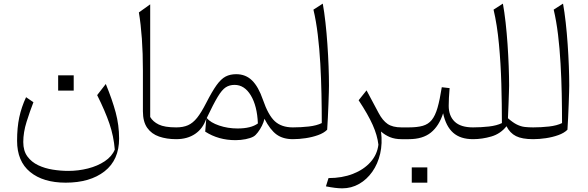

<svg xmlns="http://www.w3.org/2000/svg" viewBox="-20 -756 3193 1043"><path d="M603.5 56.6Q597.7 -16.1 574.5 -84.2Q551.3 -152.3 507.8 -239.3L554.7 -299.8Q589.8 -214.4 608.4 -145.3Q627 -76.2 627 -3.4Q627 112.8 548.1 174.6Q469.2 236.3 336.9 236.3Q214.4 236.3 143.6 178.2Q72.8 120.1 72.8 8.8Q72.8 -63 84.7 -118.9Q96.7 -174.8 121.6 -228L161.6 -200.7Q142.6 -151.9 124.5 -94.5Q106.4 -37.1 106.4 15.6Q106.4 63.5 128.9 94Q151.4 124.5 187.5 141.6Q223.6 158.7 266.6 165.5Q309.6 172.4 350.6 172.4Q405.8 172.4 457.8 159.2Q509.8 146 548.8 120.1Q587.9 94.2 603.5 56.6ZM295.9 -346.7H380.4V-263.7H295.9Z M795.9 -732.4V-120.6Q810.5 -95.2 842.3 -79.6Q874 -64 937 -64H937.5V0H937Q885.3 0 844.2 -14.2Q803.2 -28.3 779.8 -61.5Q756.3 -94.7 756.3 -151.9V-372.1Q756.3 -466.8 750.7 -545.7Q745.1 -624.5 734.4 -688.5Z M1263.2 -353Q1314.5 -353 1349.1 -319.1Q1383.8 -285.2 1408.2 -214.4Q1437 -130.4 1473.1 -97.2Q1509.3 -64 1570.8 -64H1571.3V0H1570.8Q1517.6 0 1482.7 -25.1Q1447.8 -50.3 1416.5 -110.8Q1413.1 -93.3 1403.1 -73.2Q1393.1 -53.2 1380.6 -36.9Q1368.2 -20.5 1356.9 -14.2Q1341.3 -5.4 1314.5 0Q1287.6 5.4 1259.3 5.4Q1166.5 5.4 1094.7 -41L1100.6 -111.3Q1082.5 -57.6 1040.3 -28.8Q998 0 937.5 0Q922.9 0 922.9 -30.8V-33.2Q922.9 -64 937.5 -64Q974.6 -64 1001.2 -75.7Q1027.8 -87.4 1050.8 -116.2Q1073.7 -145 1100.1 -196.8Q1132.3 -259.8 1156.5 -293.5Q1180.7 -327.1 1205.3 -340.1Q1230 -353 1263.2 -353ZM1254.4 -294.9Q1226.6 -294.9 1206.1 -281.5Q1185.5 -268.1 1162.4 -229.5Q1139.2 -190.9 1103 -114.7Q1124 -89.8 1170.7 -74Q1217.3 -58.1 1270.5 -58.1Q1343.8 -58.1 1380.9 -85.4Q1377 -180.7 1342.5 -237.8Q1308.1 -294.9 1254.4 -294.9Z M1733.4 -736.3Q1741.7 -690.4 1748 -633.5Q1754.4 -576.7 1758.5 -515.9Q1762.7 -455.1 1764.9 -397.2Q1767.1 -339.4 1767.1 -291Q1767.1 -281.7 1766.4 -254.2Q1765.6 -226.6 1764.2 -189.7Q1762.7 -152.8 1761 -116Q1759.3 -79.1 1757.3 -51.3Q1739.3 -33.2 1707.8 -22Q1676.3 -10.7 1640.4 -5.4Q1604.5 0 1571.3 0Q1556.6 0 1556.6 -30.8V-33.2Q1556.6 -64 1571.3 -64Q1614.7 -64 1657.5 -68.8Q1700.2 -73.7 1728 -87.4Q1728 -164.1 1726.3 -246.3Q1724.6 -328.6 1720 -410.4Q1715.3 -492.2 1706.3 -567.1Q1697.3 -642.1 1682.6 -703.6Z M1971.2 -265.1 2037.1 -141.6Q2058.6 -101.1 2085.9 -82.5Q2113.3 -64 2160.6 -64H2161.1V0H2160.6Q2125.5 0 2098.6 -11Q2071.8 -22 2049.8 -41.5Q2058.1 22.9 2045.2 78.9Q2032.2 134.8 2002.4 177Q1972.7 219.2 1930.7 243.2Q1888.7 267.1 1838.9 267.1Q1804.2 267.1 1750.5 256.3L1764.6 211.4Q1838.4 211.4 1897.2 188.5Q1956.1 165.5 1992.7 124.5Q2029.3 83.5 2035.6 29.8Q2029.8 -21 2004.6 -77.4Q1979.5 -133.8 1928.2 -211.4Z M2161.1 0Q2146.5 0 2146.5 -30.8V-33.2Q2146.5 -64 2161.1 -64H2200.2Q2246.6 -64 2276.6 -72.5Q2306.6 -81.1 2325.4 -104.2Q2344.2 -127.4 2356.7 -170.4Q2369.1 -213.4 2379.9 -282.2L2422.4 -277.3Q2419.9 -248.5 2418.7 -224.6Q2417.5 -200.7 2417.5 -181.2Q2417.5 -126.5 2450 -95.2Q2482.4 -64 2549.3 -64H2549.8V0H2549.3Q2481 0 2441.7 -34.9Q2402.3 -69.8 2387.2 -140.6Q2365.2 -71.8 2320.8 -35.9Q2276.4 0 2200.7 0ZM2216.8 153.3H2301.3V236.3H2216.8Z M2711.9 -736.3Q2720.2 -690.4 2726.6 -633.5Q2732.9 -576.7 2737.1 -516.1Q2741.2 -455.6 2743.4 -397.5Q2745.6 -339.4 2745.6 -291Q2745.6 -279.8 2744.6 -252Q2743.7 -224.1 2742.4 -187.7Q2741.2 -151.4 2739.3 -113.8Q2766.6 -89.8 2788.1 -79.3Q2809.6 -68.8 2830.3 -66.4Q2851.1 -64 2876 -64H2876.5V0H2876Q2815.9 0 2783 -16.6Q2750 -33.2 2731.4 -70.3Q2699.2 -29.3 2649.2 -14.6Q2599.1 0 2549.8 0Q2535.2 0 2535.2 -30.8V-33.2Q2535.2 -64 2549.8 -64Q2593.3 -64 2636 -68.8Q2678.7 -73.7 2706.5 -87.4Q2706.5 -189.5 2703.4 -300.5Q2700.2 -411.6 2690.4 -516.4Q2680.7 -621.1 2661.1 -703.6Z M3038.6 -736.3Q3046.9 -690.4 3053.2 -633.5Q3059.6 -576.7 3063.7 -515.9Q3067.9 -455.1 3070.1 -397.2Q3072.3 -339.4 3072.3 -291Q3072.3 -281.7 3071.5 -254.2Q3070.8 -226.6 3069.3 -189.7Q3067.9 -152.8 3066.2 -116Q3064.5 -79.1 3062.5 -51.3Q3044.4 -33.2 3012.9 -22Q2981.4 -10.7 2945.6 -5.4Q2909.7 0 2876.5 0Q2861.8 0 2861.8 -30.8V-33.2Q2861.8 -64 2876.5 -64Q2919.9 -64 2962.6 -68.8Q3005.4 -73.7 3033.2 -87.4Q3033.2 -164.1 3031.5 -246.3Q3029.8 -328.6 3025.1 -410.4Q3020.5 -492.2 3011.5 -567.1Q3002.4 -642.1 2987.8 -703.6Z"/></svg>

Font: Pinar-DS3-FD Light
Style: Regular
Weight: 300
Designer: Amin Abedi
Version: Version 3.000